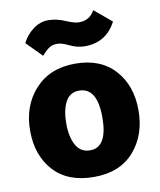

<svg xmlns="http://www.w3.org/2000/svg" viewBox="-97 -939 880 1059"><g transform="rotate(-10 343.5 -409.5)"><path d="M119.1 -42.5Q40 -128.9 40 -268.1Q40 -407.2 123 -498.5Q206.1 -589.8 348.1 -589.8Q490.2 -589.8 569.3 -502.4Q648.4 -415 648.4 -276.4Q648.4 -137.7 568.8 -46.9Q489.3 43.9 343.8 43.9Q198.2 43.9 119.1 -42.5ZM97.7 -749Q118.2 -791 157.7 -821.3Q197.3 -851.6 243.2 -851.6Q289.1 -851.6 336.9 -831.1Q384.8 -810.5 408.2 -810.5Q471.7 -810.5 498 -863.3L594.7 -782.2Q539.1 -674.8 418.9 -674.8Q377 -674.8 335.9 -694.8Q294.9 -714.8 270.5 -714.8Q246.1 -714.8 228 -704.6Q210 -694.3 182.6 -663.1ZM347.7 -104.5Q445.3 -104.5 445.3 -272Q445.3 -439.5 343.8 -439.5Q292 -439.5 267.6 -393.6Q243.2 -347.7 243.2 -272.5Q243.2 -197.3 269 -150.9Q294.9 -104.5 347.7 -104.5Z"/></g></svg>

Font: GenEi M Gothic v2 Black
Style: Regular
Weight: 900
Version: Version 2.0